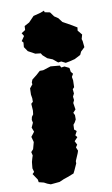

<svg xmlns="http://www.w3.org/2000/svg" viewBox="-111 -837 530 912"><g transform="rotate(-10 154.5 -381.0)"><path d="M-15 -62 -12 -92 -7 -110 -3 -122 -7 -139 4 -151 13 -184 6 -210 23 -232 15 -253 25 -275 22 -289 25 -303 33 -314 35 -332 33 -365 42 -373V-390L39 -408L40 -438L54 -455L53 -464L58 -477L82 -496L93 -506L100 -512H116L154 -524L198 -520L203 -510L219 -512L241 -501L244 -482L253 -471L245 -457L248 -440L247 -407L239 -399L241 -378L234 -364L236 -347L230 -334L235 -302L222 -288L228 -276V-255L221 -242L213 -232L212 -209L223 -200L213 -181L221 -171L205 -154L214 -136L206 -124L213 -107L209 -95L194 -60V-49L180 -18L173 -4L142 8L124 14L101 24L58 28L42 22L27 14L3 8L1 -5L-19 -35L-10 -44ZM228 -528 208 -538 193 -536 170 -555 145 -565 125 -583 119 -593 93 -596 60 -614 45 -636 47 -658 40 -666 55 -688 46 -703 65 -715 66 -734 90 -747 116 -774 151 -783 169 -790 171 -782 196 -777 212 -755 230 -743 246 -722 289 -698 312 -684 310 -669 328 -647 322 -626 325 -616 328 -586 309 -568 302 -553 273 -538 249 -532Z"/></g></svg>

Font: Winky Rough Black
Style: Italic
Weight: 900
Italic angle: -8.97852°
Designer: Simon Atzbach
Foundry: typofactur
Version: Version 1.206; ttfautohint (v1.8.4.7-5d5b)